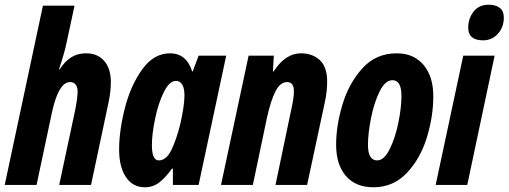

<svg xmlns="http://www.w3.org/2000/svg" viewBox="-29 -784 2156 814"><path d="M153 -760H287L253 -602Q245 -562 221 -490H224Q246 -524 273 -541Q300 -558 336 -558Q385 -558 413 -525.5Q441 -493 441 -436Q441 -396 431 -349L357 0H222L289 -314Q300 -367 300 -397Q300 -414 292 -425Q284 -436 268 -436Q219 -436 191 -306L126 0H-9Z M476 -150Q476 -230 500.5 -326Q525 -422 574 -490Q623 -558 692 -558Q761 -558 786 -481H788L813 -548H930L813 0H704V-69H700Q672 -30 645.5 -10Q619 10 585 10Q534 10 505 -33Q476 -76 476 -150ZM735 -257Q753 -335 753 -380Q753 -410 743.5 -425.5Q734 -441 717 -441Q689 -441 665.5 -393.5Q642 -346 628.5 -280.5Q615 -215 615 -169Q615 -104 644 -104Q676 -104 697.5 -148Q719 -192 735 -257Z M1025 -548H1132L1128 -481H1131Q1181 -558 1247 -558Q1295 -558 1326.5 -529.5Q1358 -501 1358 -438Q1358 -395 1348 -350L1273 0H1139L1205 -316Q1217 -367 1217 -397Q1217 -436 1188 -436Q1159 -436 1139 -397Q1119 -358 1103 -286L1043 0H908Z M1396 -171Q1396 -251 1423 -341Q1450 -431 1507.5 -494.5Q1565 -558 1653 -558Q1725 -558 1766.5 -509Q1808 -460 1808 -376Q1808 -290 1780.5 -200.5Q1753 -111 1695.5 -50.5Q1638 10 1554 10Q1479 10 1437.5 -38Q1396 -86 1396 -171ZM1673 -377Q1673 -444 1635 -444Q1604 -444 1580.5 -396.5Q1557 -349 1544 -283.5Q1531 -218 1531 -170Q1531 -104 1570 -104Q1599 -104 1622.5 -150.5Q1646 -197 1659.5 -262Q1673 -327 1673 -377Z M1956 -667Q1956 -705 1978.5 -734.5Q2001 -764 2043 -764Q2073 -764 2090 -750.5Q2107 -737 2107 -710Q2107 -669 2082 -641Q2057 -613 2019 -613Q1956 -613 1956 -667ZM1935 -548H2068L1952 0H1818Z"/></svg>

Font: Noto Sans Display Ex Bold Cond
Style: Italic
Weight: 800
Width: 3
Italic angle: -12°
Designer: Monotype Design team
Foundry: Monotype Imaging Inc.
Version: Version 1.000